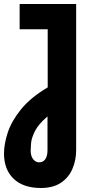

<svg xmlns="http://www.w3.org/2000/svg" viewBox="-20 -720 470 958"><path d="M184 218Q96 218 48 172Q0 126 0 46Q0 -1 18.5 -58Q37 -115 84.5 -174Q132 -233 218 -284V-574H78V-700H360V28Q360 80 341 123.5Q322 167 283 192.5Q244 218 184 218ZM175 90Q196 90 206.5 73.5Q217 57 217 30V-139Q172 -101 154.5 -66Q137 -31 135 -5.5Q133 20 133 30Q133 59 145.5 74.5Q158 90 175 90Z"/></svg>

Font: MuseoModerno SemiBold
Style: Regular
Weight: 600
Designer: Pablo Cosgaya, Héctor Gatti, Marcela Romero, and the Authors of The MuseoModerno Project.
Foundry: Omnibus-Type Team
Version: Version 1.001